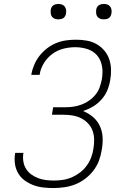

<svg xmlns="http://www.w3.org/2000/svg" viewBox="-20 -944 640 972"><path d="M250 8Q224 8 198 5Q172 2 148.5 -7Q125 -16 105 -30.5Q85 -45 72.5 -66Q60 -87 56 -112.5Q52 -138 56 -165L57 -170H99L98 -166Q95 -145 98.5 -125Q102 -105 112.5 -88.5Q123 -72 139 -60.5Q155 -49 173.5 -42Q192 -35 212.5 -32.5Q233 -30 254 -30Q276 -30 299 -33.5Q322 -37 344 -46.5Q366 -56 385.5 -71Q405 -86 419 -105.5Q433 -125 441.5 -147Q450 -169 453 -192Q457 -215 456.5 -238.5Q456 -262 448.5 -282.5Q441 -303 426 -319Q411 -335 391.5 -345Q372 -355 349.5 -359Q327 -363 304 -363H243L249 -401H310Q331 -401 351.5 -404Q372 -407 392.5 -414.5Q413 -422 431.5 -435Q450 -448 464 -465.5Q478 -483 485 -503.5Q492 -524 496 -544Q497 -554 498 -563Q499 -572 499 -581Q499 -608 489.5 -633Q480 -658 460.5 -674.5Q441 -691 414.5 -698Q388 -705 361 -705Q331 -705 301 -697.5Q271 -690 245 -671Q219 -652 202 -624Q185 -596 181 -567L180 -565H138L139 -568Q143 -592 153.5 -616.5Q164 -641 180.5 -662Q197 -683 218.5 -699.5Q240 -716 264.5 -726Q289 -736 314.5 -739.5Q340 -743 365 -743Q392 -743 418.5 -738.5Q445 -734 467.5 -721.5Q490 -709 507 -689.5Q524 -670 532.5 -645.5Q541 -621 542 -594Q543 -567 538 -539Q534 -513 523.5 -487.5Q513 -462 494 -440.5Q475 -419 450.5 -404.5Q426 -390 400 -382Q428 -371 450.5 -352Q473 -333 485.5 -306Q498 -279 499.5 -248Q501 -217 495 -185Q491 -158 481 -131Q471 -104 453 -80.5Q435 -57 411 -39Q387 -21 360.5 -10.5Q334 0 305.5 4Q277 8 250 8ZM506 -846Q496 -846 487.5 -849Q479 -852 473.5 -859Q468 -866 467 -875.5Q466 -885 467 -895Q468 -901 471 -907Q474 -913 480 -917Q486 -921 492.5 -922.5Q499 -924 505 -924Q515 -924 523.5 -921Q532 -918 537.5 -911Q543 -904 544.5 -894.5Q546 -885 544 -875Q543 -869 540 -863Q537 -857 531.5 -853Q526 -849 519 -847.5Q512 -846 506 -846ZM276 -846Q266 -846 257.5 -849Q249 -852 243.5 -859Q238 -866 237 -875.5Q236 -885 237 -895Q238 -901 241 -907Q244 -913 250 -917Q256 -921 262.5 -922.5Q269 -924 275 -924Q285 -924 293.5 -921Q302 -918 307.5 -911Q313 -904 314.5 -894.5Q316 -885 314 -875Q313 -869 310 -863Q307 -857 301.5 -853Q296 -849 289 -847.5Q282 -846 276 -846Z"/></svg>

Font: Iosevka Extralight Extended
Style: Italic
Weight: 200
Width: 7
Italic angle: -9°
Monospace: yes
Designer: Belleve Invis
Foundry: Belleve Invis
Version: Version 32.5.0; ttfautohint (v1.8.4)